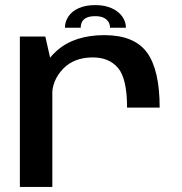

<svg xmlns="http://www.w3.org/2000/svg" viewBox="-20 -734 716 754"><path d="M479 -311.5H607Q607 -460 557 -528Q507 -596 390 -596Q273 -596 204.2 -535.8Q135.5 -475.5 135.5 -395L184.5 -358.5Q184.5 -418.5 227.5 -463.5Q270.5 -508.5 344.5 -508.5Q409 -508.5 444 -466.5Q479 -424.5 479 -311.5ZM58 0H185.5V-469L158 -590.5H58ZM354.5 -714Q316 -714 289.2 -702Q262.5 -690 248.8 -669.5Q235 -649 235 -625H297Q297 -638 302.2 -648.2Q307.5 -658.5 320 -664.5Q332.5 -670.5 354.5 -670.5Q374 -670.5 386.8 -664.5Q399.5 -658.5 405.8 -648.2Q412 -638 412 -625H474.5Q474.5 -649 459.8 -669.5Q445 -690 418 -702Q391 -714 354.5 -714Z"/></svg>

Font: Anybody SemiExpanded Medium
Style: Regular
Weight: 500
Width: 6
Version: Version 1.113;gftools[0.9.25]